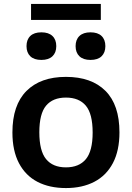

<svg xmlns="http://www.w3.org/2000/svg" viewBox="-20 -944 669 974"><path d="M43 -272Q43 -411 114.2 -482.5Q185.5 -554 314.5 -554Q444 -554 515 -483Q586 -412 586 -272.5Q586 -180 552.8 -116.8Q519.5 -53.5 458.5 -21.8Q397.5 10 314.5 10Q231 10 170.2 -21.5Q109.5 -53 76.2 -116.2Q43 -179.5 43 -272ZM450 -271.5Q450 -366.5 415.5 -407.8Q381 -449 314.5 -449Q248 -449 213.8 -408Q179.5 -367 179.5 -273Q179.5 -178.5 213.8 -136.8Q248 -95 314.5 -95Q381 -95 415.5 -136.5Q450 -178 450 -271.5ZM114.5 -710Q114.5 -743 133.8 -761.5Q153 -780 190 -780Q226.5 -780 246 -761.5Q265.5 -743 265.5 -710Q265.5 -677 246 -658.5Q226.5 -640 190 -640Q153 -640 133.8 -658.5Q114.5 -677 114.5 -710ZM363.5 -710Q363.5 -743 383 -761.5Q402.5 -780 439 -780Q476 -780 495.2 -761.5Q514.5 -743 514.5 -710Q514.5 -677 495.2 -658.5Q476 -640 439 -640Q402.5 -640 383 -658.5Q363.5 -677 363.5 -710ZM137.5 -843V-924H491.5V-843Z"/></svg>

Font: Encode Sans Semi Expanded SmBd
Style: Regular
Weight: 600
Width: 6
Designer: Multiple Designers
Foundry: Impallari Type
Version: Version 2.000